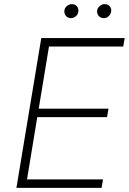

<svg xmlns="http://www.w3.org/2000/svg" viewBox="-20 -912 628 932"><path d="M180.4 -727.3H585.2L578.1 -686.1H217.7L168 -384.6H506.7L499.6 -343.4H160.9L111.2 -41.2H480.1L473 0H59.7ZM451.7 -861.9Q452.8 -868.3 456.1 -873.8Q459.5 -879.3 464.5 -883.3Q469.5 -887.4 475.3 -889.7Q481.2 -892 487.6 -892Q495.4 -892 502 -889.2Q508.5 -886.4 513 -881.2Q517.4 -876.1 519.2 -869.1Q521 -862.2 519.2 -854Q517 -842 506.9 -832.9Q496.8 -823.9 483 -823.9Q475.5 -823.9 469.1 -827.1Q462.7 -830.3 458.5 -835.4Q454.2 -840.6 452.2 -847.5Q450.3 -854.4 451.7 -861.9ZM292.6 -861.9Q293.7 -868.3 297.1 -873.8Q300.4 -879.3 305.4 -883.3Q310.4 -887.4 316.2 -889.7Q322.1 -892 328.5 -892Q336.6 -892 343 -889Q349.4 -886 353.7 -881Q358 -876.1 359.7 -869.1Q361.5 -862.2 360.1 -854Q359.4 -848.4 356.2 -842.9Q353 -837.4 348 -833.1Q343 -828.8 336.8 -826.3Q330.6 -823.9 323.9 -823.9Q316.4 -823.9 310.2 -826.9Q304 -829.9 299.7 -835.2Q295.5 -840.6 293.5 -847.5Q291.5 -854.4 292.6 -861.9Z"/></svg>

Font: Inter P Extra Light
Style: Italic
Weight: 200
Italic angle: 9.39999°
Designer: Rasmus Andersson
Foundry: rsms
Version: Version 3.018;git-588b23468